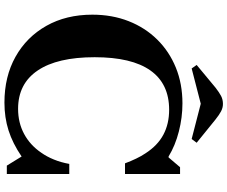

<svg xmlns="http://www.w3.org/2000/svg" viewBox="-98 -892 1000 844"><g transform="rotate(90 402.0 -470.0)"><path d="M431 10.5Q316.5 10.5 229.5 -38.2Q142.5 -87 93.5 -174Q44.5 -261 44.5 -376Q44.5 -463 73 -535.5Q101.5 -608 153.8 -661Q206 -714 277.2 -743Q348.5 -772 434.5 -772Q496.5 -772 558 -756.2Q619.5 -740.5 668 -711H672L715 -761.5H745V-519.5H698Q688 -546 677.2 -568.5Q666.5 -591 654 -609.5Q619.5 -663 572 -688.2Q524.5 -713.5 462.5 -713.5Q348 -713.5 289.8 -631.2Q231.5 -549 231.5 -386Q231.5 -222 289.8 -135.8Q348 -49.5 458.5 -49.5Q519.5 -49.5 568.8 -76Q618 -102.5 651 -151Q668.5 -175.5 681.2 -206.8Q694 -238 700.5 -274.5H745V0H708L668 -65Q610 -25.5 553.2 -7.5Q496.5 10.5 431 10.5ZM281 -812.5 265.5 -834.5 365.5 -917.5Q386 -933.5 401.8 -941.8Q417.5 -950 437 -950Q453.5 -950 469.2 -941.8Q485 -933.5 505 -917.5L607.5 -834.5L591 -812.5L436 -852.5Z"/></g></svg>

Font: Libre Caslon Text
Style: Regular
Weight: 400
Designer: Pablo Impallari, Rodrigo Fuenzalida, Katja Schimmel
Foundry: Pablo Impallari, Rodrigo Fuenzalida
Version: Version 2.000